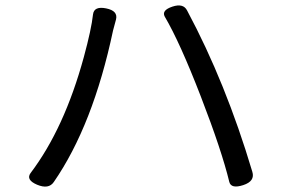

<svg xmlns="http://www.w3.org/2000/svg" viewBox="-20 -710 1040 710"><path d="M117 -27Q75 -45 93 -70Q218 -235 290 -499Q318 -602 324 -657Q328 -688 372.5 -679Q417 -670 409 -638L398 -597Q324 -247 179 -37Q160 -9 117 -27ZM913 -75Q924 -40 879.5 -25.5Q835 -11 828 -37Q800 -153 722.5 -353.5Q645 -554 589 -649Q577 -672 617.5 -685.5Q658 -699 672 -671Q815 -404 913 -75Z"/></svg>

Font: Raw Maruko Gothic CJK TC
Style: Regular
Weight: 400
Version: Version 1.001